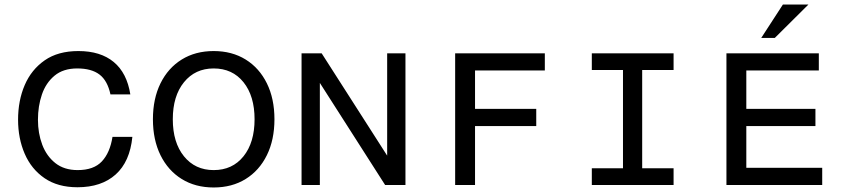

<svg xmlns="http://www.w3.org/2000/svg" viewBox="-20 -819 3748 850"><path d="M323 10Q236 10 177.5 -30Q119 -70 89.5 -138Q60 -206 60 -289Q60 -374 89.5 -442.5Q119 -511 178 -552Q237 -593 327 -593Q425 -593 483.5 -544.5Q542 -496 557 -401H469Q456 -462 420.5 -489Q385 -516 322 -516Q260 -516 221.5 -484Q183 -452 165.5 -400.5Q148 -349 148 -289Q148 -229 167 -178.5Q186 -128 225 -97Q264 -66 324 -66Q395 -66 431 -104.5Q467 -143 478 -213H566Q555 -103 492 -46.5Q429 10 323 10Z M926 11Q845 11 784.5 -26.5Q724 -64 690.5 -132Q657 -200 657 -291Q657 -382 690.5 -450Q724 -518 784.5 -555.5Q845 -593 926 -593Q1007 -593 1067.5 -555.5Q1128 -518 1161.5 -450Q1195 -382 1195 -291Q1195 -200 1161.5 -132Q1128 -64 1067.5 -26.5Q1007 11 926 11ZM926 -66Q1009 -66 1058 -127Q1107 -188 1107 -291Q1107 -394 1058 -455Q1009 -516 926 -516Q844 -516 794.5 -455Q745 -394 745 -291Q745 -188 794.5 -127Q844 -66 926 -66Z M1315 0V-583H1404L1694 -130V-583H1775V0H1685L1396 -452V0Z M2354 -261H2083V0H1995V-583H2392V-507H2083V-337H2354Z M2600 0V-74H2738V-509H2600V-583H2962V-509H2823V-74H2962V0Z M3590 -261H3284V-76H3620V0H3196V-583H3605V-507H3284V-337H3590ZM3350 -651 3446 -799H3559L3410 -651Z"/></svg>

Font: Fragment Mono SC
Style: Regular
Weight: 400
Monospace: yes
Designer: Wei Huang based on Nimbus Sans by URW Studio, based on Helvetica by Max Miedinger.
Foundry: Wei Huang
Version: Version 1.012; ttfautohint (v1.8.4.7-5d5b)